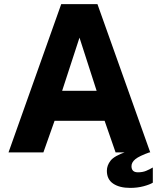

<svg xmlns="http://www.w3.org/2000/svg" viewBox="-20 -743 774 936"><path d="M21.5 0 278.5 -723H455L712.5 0H543.5L490 -154H246L191.5 0ZM283 -300.5H451L367.5 -559.5ZM501 89.5Q501 63.5 519 40.2Q537 17 595 -3L712 -1.5Q658.5 17.5 639.8 33Q621 48.5 621 67Q621 82 628.8 89.5Q636.5 97 652.5 97Q675 97 692 90Q709 83 725 73.5V147.5Q711 156.5 680.5 164.8Q650 173 614.5 173Q562.5 173 531.8 152.2Q501 131.5 501 89.5Z"/></svg>

Font: Public Sans ExtraBold
Style: Regular
Weight: 800
Designer: The Public Sans Project Authors: Dan O. Williams and USWDS (Libre Franklin designed by Pablo Impallari and Rodrigo Fuenz
Version: Version 1.007